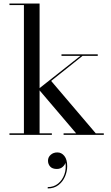

<svg xmlns="http://www.w3.org/2000/svg" viewBox="-20 -770 636 1096"><path d="M254 147.3Q254 127.3 269.4 113.7Q284.8 100.1 307.6 100.1Q331.2 100.1 347.4 120.3Q363.6 140.5 363.6 178.5Q363.6 209.3 350.8 238.5Q338 267.7 313.2 286.7Q288.4 305.7 252.4 305.7V298.1Q287.6 298.1 312.2 277.5Q336.8 256.9 347.8 224.9Q358.8 192.9 353.6 158.5Q350.4 171.7 337.2 183.1Q324 194.5 304.4 194.5Q278.8 194.5 266.4 180.7Q254 166.9 254 147.3ZM34 -9H116.5V-741H34V-750H206V-267L439 -451H331V-460H538V-451H451L272 -308L526.5 -9H572.5V0H343V-9H414.5L206 -254V-9H276V0H34Z"/></svg>

Font: Bodoni* 24pt
Style: Regular
Weight: 400
Version: Version 2.3